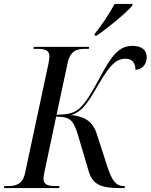

<svg xmlns="http://www.w3.org/2000/svg" viewBox="-44 -951 762 971"><path d="M435 -780 434 -771H445C504 -811 593 -885 624 -921L627 -931H536C509 -883 470 -822 435 -780ZM-24 0H255L257 -10H241C200 -10 176 -16 176 -47C176 -55 178 -69 181 -82L240 -361C311 -361 327 -344 351 -266L403 -90C422 -22 459 0 560 0H586L588 -10H581C544 -10 523 -36 500 -105L445 -275C423 -343 377 -362 317 -369C379 -392 400 -432 461 -535C514 -625 545 -654 592 -654C630 -654 641 -625 641 -598C673 -599 698 -623 698 -663C698 -695 676 -719 626 -719C559 -719 521 -673 460 -557C417 -477 390 -434 362 -407C337 -383 308 -371 242 -371L298 -632C311 -695 345 -704 387 -704H405L407 -714H127L125 -704H142C183 -704 206 -698 206 -665C206 -659 204 -645 201 -629L83 -77C71 -19 37 -10 -6 -10H-22Z"/></svg>

Font: Noto Serif Display SemiCondensed
Style: Italic
Weight: 400
Width: 4
Italic angle: -12°
Designer: Monotype Design Team
Foundry: Monotype Imaging Inc.
Version: Version 2.009